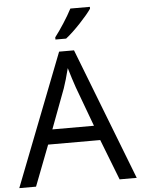

<svg xmlns="http://www.w3.org/2000/svg" viewBox="-62 -992 762 1039"><g transform="rotate(-5 319.5 -472.0)"><path d="M466 -934V-944H360C337 -899 294 -833 265 -796V-784H323C370 -820 441 -897 466 -934ZM545 0H638L360 -717H279L0 0H91L176 -221H459ZM352 -517 432 -301H206L287 -517C295 -540 308 -583 318 -624C325 -599 346 -533 352 -517Z"/></g></svg>

Font: Noto Sans Psalter Pahlavi
Style: Regular
Weight: 400
Designer: Monotype Design Team
Foundry: Monotype Imaging Inc.
Version: Version 2.002